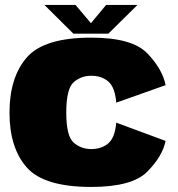

<svg xmlns="http://www.w3.org/2000/svg" viewBox="-20 -751 722 778"><path d="M349.5 6.5Q516 6.5 577.2 -55.8Q638.5 -118 651 -180L451 -254Q446 -193.5 418.8 -170.2Q391.5 -147 349.5 -147Q308.5 -147 278.5 -173.2Q248.5 -199.5 248.5 -294.5Q248.5 -391.5 278.5 -417.8Q308.5 -444 349.5 -444Q391.5 -444 418.8 -420.8Q446 -397.5 451 -335L651 -406Q638.5 -470.5 577.2 -534.5Q516 -598.5 349.5 -598.5Q158 -598.5 88.2 -517.8Q18.5 -437 18.5 -294.5Q18.5 -152 88.2 -72.8Q158 6.5 349.5 6.5ZM277.5 -614.5H419L537 -731H410L348.5 -657L286 -731H160Z"/></svg>

Font: Anybody UltraCondensed Thin Black
Style: Regular
Weight: 900
Version: Version 1.111